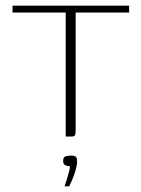

<svg xmlns="http://www.w3.org/2000/svg" viewBox="-20 -480 497 675"><path d="M24 -460H434V-436H246V-23Q246 -11 244 -5.5Q242 0 232 0H211V-436H24ZM207 175Q212 161 216 147.5Q220 134 223 122Q226 110 226 104Q225 104 224.5 104Q224 104 222 104Q216 104 209 100.5Q202 97 202 86Q202 73 209.5 70Q217 67 230 67Q237 67 242 68.5Q247 70 249 74.5Q251 79 251 88Q251 101 245.5 119.5Q240 138 233 154Q226 170 223 175Z"/></svg>

Font: Genos ExtraLight
Style: Regular
Weight: 250
Designer: Robert E. Leuschke
Foundry: Robert E. Leuschke
Version: Version 1.010